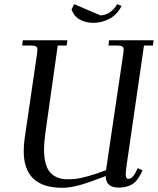

<svg xmlns="http://www.w3.org/2000/svg" viewBox="-20 -896 759 924"><path d="M86.9 -676.8 89.8 -702.1H304.2L300.8 -676.8H257.8L198.2 -254.9Q191.9 -208 191.9 -179.2Q191.9 -99.1 221.4 -66.2Q251 -33.2 305.2 -33.2Q327.6 -33.2 346.4 -35.4Q365.2 -37.6 403.1 -47.9Q440.9 -58.1 490.2 -77.1L573.2 -637.2Q575.2 -650.9 575.2 -655.8Q575.2 -668.5 568.4 -672.6Q561.5 -676.8 543 -676.8H502L504.9 -702.1H719.2L715.8 -676.8H672.9L589.8 -104Q585 -68.8 585 -58.1Q585 -35.2 598.1 -35.2Q616.7 -35.2 631.8 -64.9L643.1 -86.9L666 -76.2L654.8 -54.2Q636.7 -19 611.1 -6.1Q585.4 6.8 551.8 6.8Q488.8 6.8 488.8 -48.8Q411.1 -18.6 364.5 -5.4Q317.9 7.8 279.8 7.8Q94.2 7.8 94.2 -168Q94.2 -203.1 99.1 -232.9L158.2 -637.2Q160.2 -650.9 160.2 -655.8Q160.2 -668.5 153.3 -672.6Q146.5 -676.8 127.9 -676.8ZM324.2 -850.1 336.9 -876 463.9 -821.8Q513.7 -824.7 543.9 -876L564.9 -867.2Q543.9 -825.2 507.1 -805.7Q470.2 -786.1 429.2 -786.1Q393.1 -786.1 364.7 -801.5Q336.4 -816.9 324.2 -850.1Z"/></svg>

Font: Dihjauti S
Style: Bold Italic
Weight: 700
Italic angle: -9°
Designer: T. Christopher White
Version: Version 3.0.0